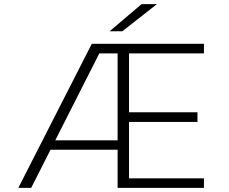

<svg xmlns="http://www.w3.org/2000/svg" viewBox="-20 -913 1115 933"><path d="M69 0 426 -700H971V-653.5H607V-367.5H939.5V-320.5H607V-46.5H971V0H551.5V-185.5H225.5L131.5 0ZM551.5 -653.5H462.5L248.5 -231H551.5ZM574.5 -761H512.5L668 -893H742.5Z"/></svg>

Font: Trispace SemiExpanded ExtraLight
Style: Regular
Weight: 200
Width: 6
Designer: Tyler Finck
Foundry: Etcetera Type Company
Version: Version 1.210; ttfautohint (v1.8.3)